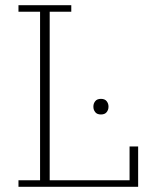

<svg xmlns="http://www.w3.org/2000/svg" viewBox="-20 -718 598 738"><path d="M51 -25H134V-673H51V-698H254V-673H171V-25H478V-155H511V0H51ZM368 -278Q353 -278 346 -287Q339 -296 339 -307V-309Q339 -320 346 -329Q353 -338 368 -338Q383 -338 390 -329Q397 -320 397 -309V-307Q397 -296 390 -287Q383 -278 368 -278Z"/></svg>

Font: IBM Plex Serif ExtraLight
Style: Regular
Weight: 200
Designer: Mike Abbink, Paul van der Laan, Pieter van Rosmalen
Foundry: Bold Monday
Version: Version 2.5